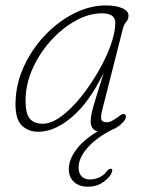

<svg xmlns="http://www.w3.org/2000/svg" viewBox="-20 -477 534 706"><path d="M355 -69Q350 -49.5 352.5 -38.5Q355 -27.5 372 -27.5Q382 -27.5 392 -32.8Q402 -38 413 -46Q422 -53 427.5 -56.2Q433 -59.5 437.5 -57Q448 -51 439 -36Q433 -26.5 420.2 -16.2Q407.5 -6 391 0.5Q333.5 30 301.2 67Q269 104 269 139Q269 161 280.8 172Q292.5 183 310 183Q326.5 183 344 175.8Q361.5 168.5 373.5 152Q380 143.5 386.5 143.5Q395.5 143.5 392 154.5Q386 173.5 361.2 191.5Q336.5 209.5 303.5 209.5Q270.5 209.5 251.8 191.8Q233 174 233 145Q233 109.5 261 72.5Q289 35.5 339.5 6Q313.5 0 313.5 -31Q313.5 -43.5 317 -60.5Q320.5 -77.5 331 -111.5Q341.5 -145.5 361.5 -210Q309 -101.5 245 -47Q181 7.5 121.5 7.5Q84 7.5 60.5 -15.2Q37 -38 37 -93.5Q37 -163.5 66 -228.5Q95 -293.5 143.2 -345Q191.5 -396.5 250.5 -426.8Q309.5 -457 369.5 -457Q406.5 -457 429.5 -447Q452.5 -437 452.5 -419Q452.5 -406.5 444 -396.2Q435.5 -386 432.5 -374ZM74 -107Q74 -58 90 -40Q106 -22 137 -22Q168.5 -22 205 -48.8Q241.5 -75.5 276.5 -119Q311.5 -162.5 340.5 -212.5Q369.5 -262.5 386.8 -310.2Q404 -358 404 -393Q404 -428 355 -428Q307 -428 257.8 -400.8Q208.5 -373.5 166.8 -327.2Q125 -281 99.5 -223.8Q74 -166.5 74 -107Z"/></svg>

Font: Fraunces 9pt S100 Thin
Style: Italic
Weight: 100
Italic angle: -16°
Version: Version 1.000; ttfautohint (v1.8.3)